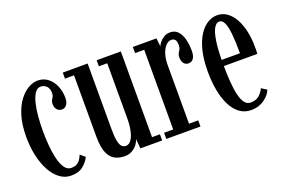

<svg xmlns="http://www.w3.org/2000/svg" viewBox="-77 -773 1523 1027"><g transform="rotate(-20 685.0 -259.0)"><path d="M182.5 10.5Q147.5 10.5 118.8 -10.8Q90 -32 69.2 -69.8Q48.5 -107.5 37.2 -157.8Q26 -208 26 -265.5Q26 -334 41 -383.8Q56 -433.5 80 -465.5Q104 -497.5 131.8 -513.2Q159.5 -529 185 -529Q220 -529 244.5 -509.2Q269 -489.5 281.8 -458.2Q294.5 -427 294.5 -392.5Q294.5 -367 284.2 -353Q274 -339 257 -339Q239.5 -339 229 -351.2Q218.5 -363.5 218.5 -383.5Q218.5 -396.5 223 -404Q227.5 -411.5 232 -419.5Q236.5 -427.5 236.5 -441Q236.5 -466 222.8 -479.5Q209 -493 190 -493Q169.5 -493 156.2 -472.5Q143 -452 135 -419Q127 -386 123.8 -346.5Q120.5 -307 120.5 -269Q120.5 -228 123.8 -185.8Q127 -143.5 135.5 -107.8Q144 -72 159 -50Q174 -28 197 -28Q224.5 -28 239.5 -43.2Q254.5 -58.5 262 -80L289 -57.5Q279 -34 253 -11.8Q227 10.5 182.5 10.5Z M486.5 11Q457.5 11 433 -1Q408.5 -13 393.8 -45.8Q379 -78.5 379 -142V-488.5H327.5V-523H469V-151.5Q469 -105 474.2 -80.8Q479.5 -56.5 489 -47.8Q498.5 -39 512 -39Q529 -39 541.8 -56.5Q554.5 -74 561.2 -104.5Q568 -135 568 -173.5V-488.5H520.5V-523H658V-35H703V0H579L574 -56.5Q572 -43.5 561 -27.8Q550 -12 531.2 -0.5Q512.5 11 486.5 11Z M726.5 0V-35H778.5V-488.5H726.5V-523.5H861L866 -476Q867.5 -482.5 877 -495.2Q886.5 -508 902.5 -518.5Q918.5 -529 940 -529Q966.5 -529 983.2 -511.2Q1000 -493.5 1008 -463.5Q1016 -433.5 1016 -396.5Q1016 -368.5 1005.8 -353.8Q995.5 -339 977.5 -339Q961 -339 951 -351.2Q941 -363.5 941 -386Q941 -400 946 -408.5Q951 -417 956 -425.8Q961 -434.5 961 -449.5Q961 -470.5 953.5 -479.8Q946 -489 932 -489Q915 -489 900.5 -473.5Q886 -458 877.2 -431Q868.5 -404 868.5 -370V-35H921V0Z M1208 10.5Q1170.5 10.5 1142.5 -10Q1114.5 -30.5 1095.8 -67.2Q1077 -104 1067.5 -154Q1058 -204 1058 -263Q1058 -331.5 1070.8 -381.8Q1083.5 -432 1105 -464.8Q1126.5 -497.5 1152.8 -513.2Q1179 -529 1206.5 -529Q1239 -529 1264 -510.8Q1289 -492.5 1306 -461Q1323 -429.5 1331.8 -388.8Q1340.5 -348 1340.5 -302.5Q1340.5 -292 1340.5 -281.8Q1340.5 -271.5 1339.5 -261H1142.5V-296H1253.5Q1253.5 -362.5 1249 -406.2Q1244.5 -450 1234.2 -471.8Q1224 -493.5 1206.5 -493.5Q1190 -493.5 1177 -471.8Q1164 -450 1156.5 -402.5Q1149 -355 1149 -278Q1149 -221 1152.2 -174.8Q1155.5 -128.5 1163.2 -95.8Q1171 -63 1184.2 -45.8Q1197.5 -28.5 1218 -28.5Q1250.5 -28.5 1269 -46.5Q1287.5 -64.5 1294.5 -82L1324.5 -63Q1314.5 -35 1282.5 -12.2Q1250.5 10.5 1208 10.5Z"/></g></svg>

Font: Imbue Thin 10pt Medium
Style: Regular
Weight: 500
Version: Version 1.102